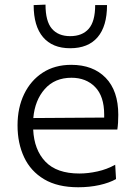

<svg xmlns="http://www.w3.org/2000/svg" viewBox="-20 -780 568 810"><path d="M310 10Q223 10 166.2 -23.8Q109.5 -57.5 81.8 -116.5Q54 -175.5 54 -251Q54 -325.5 81.8 -383Q109.5 -440.5 160.2 -473.5Q211 -506.5 280.5 -506.5Q372.5 -506.5 425.8 -451.8Q479 -397 479 -295.5Q479 -259.5 475 -233.5H120Q124 -147.5 171.8 -97.8Q219.5 -48 315 -48Q351.5 -48 391.2 -56.8Q431 -65.5 466 -85L469.5 -24.5Q441 -8.5 399.2 0.8Q357.5 10 310 10ZM281.5 -452Q211 -452 169 -404.5Q127 -357 120.5 -282L419.5 -284Q419.5 -290 419.5 -296.5Q419.5 -374 381.2 -413Q343 -452 281.5 -452ZM276 -576.5Q201.5 -576.5 161.8 -623Q122 -669.5 122 -758.5L172 -760.5Q172 -690 199 -658.8Q226 -627.5 276 -627.5Q327 -627.5 354.2 -658.5Q381.5 -689.5 381.5 -758.5H431.5Q431.5 -669.5 391.8 -623Q352 -576.5 276 -576.5Z"/></svg>

Font: Heraclito Light
Style: Regular
Weight: 300
Designer: Kostas Bartsokas (font) & Cristiano Sobral (main changes)
Foundry: Kostas Bartsokas (font) & Cristiano Sobral (main changes)
Version: Version 1.00;July 8, 2020;FontCreator 13.0.0.2655 64-bit